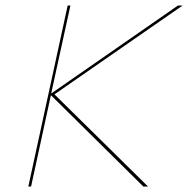

<svg xmlns="http://www.w3.org/2000/svg" viewBox="-20 -678 684 698"><path d="M644 -658 178 -335 518 0H501L165 -332L93 0H83L226 -658H236L166 -338L627 -658Z"/></svg>

Font: EauTestInfant Hairline
Style: Italic
Weight: 250
Italic angle: -12°
Designer: Christian Thalmann (Catharsis Fonts)
Version: Version 0.001;PS 000.001;hotconv 1.0.88;makeotf.lib2.5.64775